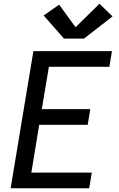

<svg xmlns="http://www.w3.org/2000/svg" viewBox="-20 -1009 640 1029"><path d="M37 0 159 -735H580L566 -651H242L204 -424H464L450 -340H190L148 -84H472L458 0ZM323 -802 214 -926 297 -984 385 -863 513 -989 583 -921 430 -802Z"/></svg>

Font: Iosevka Curly MdExObl
Style: Regular
Weight: 500
Width: 7
Italic angle: -9°
Monospace: yes
Designer: Belleve Invis
Foundry: Belleve Invis
Version: Version 11.1.0; ttfautohint (v1.8.3)